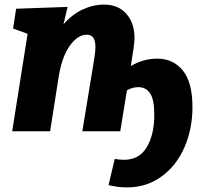

<svg xmlns="http://www.w3.org/2000/svg" viewBox="-20 -571 898 835"><path d="M532 244Q492 244 452 234L479 120Q499 124 518 124Q586 124 618.5 69Q651 14 651 -72Q651 -139 632.5 -165.5Q614 -192 582 -192Q555 -192 532 -178L503 0H338L391 -322Q395 -352 395 -365Q395 -392 386.5 -406Q378 -420 357 -420Q318 -420 283.5 -372Q249 -324 235 -236L198 0H33L100 -424L37 -447L50 -533L274 -541L256 -465Q293 -508 339 -529.5Q385 -551 433 -551Q494 -551 529.5 -511Q565 -471 565 -405Q565 -392 561 -362L549 -284Q604 -316 664 -316Q733 -316 775 -264.5Q817 -213 817 -105Q817 -10 782 70Q747 150 682 197Q617 244 532 244Z"/></svg>

Font: Bitter Pro ExtraBold
Style: Italic
Weight: 800
Italic angle: -9°
Designer: Sol Matas, and Bitter project Authors
Foundry: Sol Matas
Version: Version 1.010